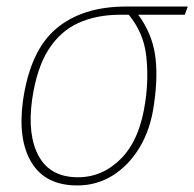

<svg xmlns="http://www.w3.org/2000/svg" viewBox="-20 -556 593 586"><path d="M216 10Q119 10 76.5 -59.5Q34 -129 50 -248Q72 -402 152 -469Q232 -536 364 -536H553L544 -511H402Q443 -455 453 -390.5Q463 -326 450 -238Q440 -163 407 -107.5Q374 -52 325 -21Q276 10 216 10ZM218 -15Q294 -15 351 -73.5Q408 -132 424 -249Q434 -320 426 -388Q418 -456 373 -511H347Q275 -511 219.5 -486Q164 -461 128 -404.5Q92 -348 78 -252Q63 -143 98.5 -79Q134 -15 218 -15Z"/></svg>

Font: Noto Serif Thin
Style: Italic
Weight: 100
Italic angle: -12°
Designer: Monotype Design Team
Foundry: Monotype Imaging Inc.
Version: Version 2.014; ttfautohint (v1.8.4.7-5d5b)